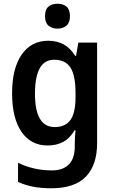

<svg xmlns="http://www.w3.org/2000/svg" viewBox="-20 -772 615 1032"><path d="M239 -553Q286 -553 322 -533.5Q358 -514 384 -472H389L401 -543H502V-3Q502 115 441.5 177.5Q381 240 255 240Q203 240 160 232Q117 224 77 206V103Q162 144 259 144Q318 144 350 112Q382 80 382 14V0Q382 -15 383 -36Q384 -57 386 -72H381Q356 -29 320 -9.5Q284 10 236 10Q146 10 95.5 -63.5Q45 -137 45 -270Q45 -404 96.5 -478.5Q148 -553 239 -553ZM271 -451Q168 -451 168 -268Q168 -89 274 -89Q331 -89 358.5 -127Q386 -165 386 -250V-272Q386 -367 358.5 -409Q331 -451 271 -451ZM289 -752Q319 -752 337.5 -736.5Q356 -721 356 -685Q356 -650 337 -634Q318 -618 289 -618Q260 -618 241 -634Q222 -650 222 -685Q222 -721 240.5 -736.5Q259 -752 289 -752Z"/></svg>

Font: Noto Sans SemiCondensed SemiBold
Style: Regular
Weight: 600
Width: 4
Designer: Monotype Design Team
Foundry: Monotype Imaging Inc.
Version: Version 2.013; ttfautohint (v1.8.4.7-5d5b)